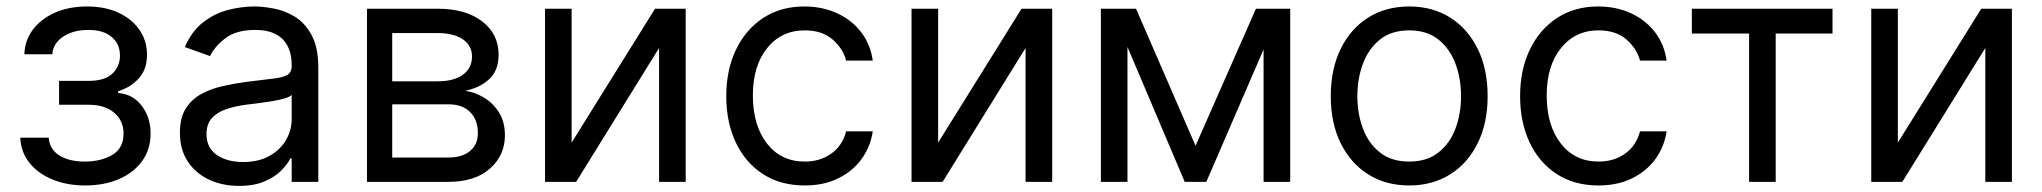

<svg xmlns="http://www.w3.org/2000/svg" viewBox="-20 -573 6436 605"><path d="M44 -139.2H133.5Q136.4 -102.3 167.1 -83.1Q197.8 -63.9 247.2 -63.9Q297.6 -63.9 333.5 -84.7Q369.3 -105.5 369.3 -152Q369.3 -192.8 339.7 -217.9Q310 -242.9 259.9 -242.9H166.2V-318.2H259.9Q310 -318.2 334 -340.9Q358 -363.6 358 -397.7Q358 -434.3 332 -456.5Q306.1 -478.7 258.5 -478.7Q210.6 -478.7 178.6 -457.2Q146.7 -435.7 144.9 -402H56.8Q58.2 -446 83.8 -479.9Q109.4 -513.8 153.4 -533.2Q197.4 -552.6 254.3 -552.6Q311.8 -552.6 354.2 -532.5Q396.7 -512.4 419.9 -478.2Q443.2 -443.9 443.2 -400.6Q443.2 -354.4 417.3 -326Q391.3 -297.6 352.3 -285.5V-279.8Q398.4 -276.6 426.5 -239.9Q454.5 -203.1 454.5 -152Q454.5 -102.3 427.9 -65.5Q401.3 -28.8 354.8 -8.7Q308.2 11.4 248.6 11.4Q190.7 11.4 144.9 -7.6Q99.1 -26.6 72.3 -60.5Q45.5 -94.5 44 -139.2Z M733 12.8Q681.1 12.8 638.8 -6.9Q596.6 -26.6 571.7 -64.1Q546.9 -101.6 546.9 -154.8Q546.9 -201.7 565.3 -231Q583.8 -260.3 614.7 -277Q645.6 -293.7 683.1 -302Q720.5 -310.4 758.5 -315.3Q808.2 -321.7 839.3 -325.1Q870.4 -328.5 884.8 -336.6Q899.1 -344.8 899.1 -365.1V-367.9Q899.1 -420.5 870.6 -449.6Q842 -478.7 784.1 -478.7Q724.1 -478.7 690 -452.4Q655.9 -426.1 642 -396.3L562.5 -424.7Q583.8 -474.4 619.5 -502.3Q655.2 -530.2 697.6 -541.4Q740.1 -552.6 781.2 -552.6Q807.5 -552.6 841.8 -546.3Q876.1 -540.1 908.2 -521Q940.3 -501.8 961.6 -463.1Q983 -424.4 983 -359.4V0H899.1V-73.9H894.9Q886.4 -56.1 866.5 -35.9Q846.6 -15.6 813.6 -1.4Q780.5 12.8 733 12.8ZM745.7 -62.5Q795.5 -62.5 829.7 -82Q864 -101.6 881.6 -132.5Q899.1 -163.4 899.1 -197.4V-274.1Q893.8 -267.8 875.9 -262.6Q858 -257.5 834.7 -253.7Q811.4 -250 789.6 -247.3Q767.8 -244.7 754.3 -242.9Q721.6 -238.6 693.4 -229.2Q665.1 -219.8 647.9 -201.2Q630.7 -182.5 630.7 -150.6Q630.7 -106.9 663.2 -84.7Q695.7 -62.5 745.7 -62.5Z M1136.4 0V-545.5H1359.4Q1447.4 -545.5 1499.3 -505.7Q1551.1 -465.9 1551.1 -400.6Q1551.1 -350.9 1521.7 -323.7Q1492.2 -296.5 1446 -286.9Q1476.2 -282.7 1504.8 -265.6Q1533.4 -248.6 1552.2 -218.9Q1571 -189.3 1571 -146.3Q1571 -83.5 1523.8 -41.7Q1476.6 0 1393.5 0ZM1215.9 -76.7H1393.5Q1436.8 -76.7 1461.3 -97.3Q1485.8 -117.9 1485.8 -153.4Q1485.8 -195.7 1461.3 -220Q1436.8 -244.3 1393.5 -244.3H1215.9ZM1215.9 -316.8H1359.4Q1409.8 -316.8 1438.6 -337.5Q1467.3 -358.3 1467.3 -394.9Q1467.3 -429.3 1438.6 -449Q1409.8 -468.8 1359.4 -468.8H1215.9Z M1781.2 -123.6 2044 -545.5H2140.6V0H2056.8V-421.9L1795.5 0H1697.4V-545.5H1781.2Z M2515.6 11.4Q2438.9 11.4 2383.5 -24.9Q2328.1 -61.1 2298.3 -124.6Q2268.5 -188.2 2268.5 -269.9Q2268.5 -353 2299.2 -416.7Q2329.9 -480.5 2385.1 -516.5Q2440.3 -552.6 2514.2 -552.6Q2571.7 -552.6 2617.9 -531.2Q2664.1 -509.9 2693.5 -471.6Q2723 -433.2 2730.1 -382.1H2646.3Q2636.7 -419.4 2603.9 -448.3Q2571 -477.3 2515.6 -477.3Q2442.1 -477.3 2397.2 -421.3Q2352.3 -365.4 2352.3 -272.7Q2352.3 -177.9 2396.7 -120.9Q2441.1 -63.9 2515.6 -63.9Q2564.6 -63.9 2599.6 -89.1Q2634.6 -114.3 2646.3 -159.1H2730.1Q2723 -110.8 2695.1 -72.3Q2667.3 -33.7 2621.6 -11.2Q2576 11.4 2515.6 11.4Z M2936.1 -123.6 3198.9 -545.5H3295.5V0H3211.6V-421.9L2950.3 0H2852.3V-545.5H2936.1Z M3747.2 -113.6 3937.5 -545.5H4045.5V0H3961.6V-417.3L3781.2 0H3713.1L3532.7 -425.1V0H3448.9V-545.5H3559.7Z M4420.5 11.4Q4346.6 11.4 4291 -23.8Q4235.4 -58.9 4204.4 -122.2Q4173.3 -185.4 4173.3 -269.9Q4173.3 -355.1 4204.4 -418.7Q4235.4 -482.2 4291 -517.4Q4346.6 -552.6 4420.5 -552.6Q4494.3 -552.6 4549.9 -517.4Q4605.5 -482.2 4636.5 -418.7Q4667.6 -355.1 4667.6 -269.9Q4667.6 -185.4 4636.5 -122.2Q4605.5 -58.9 4549.9 -23.8Q4494.3 11.4 4420.5 11.4ZM4420.5 -63.9Q4476.6 -63.9 4512.8 -92.7Q4549 -121.4 4566.4 -168.3Q4583.8 -215.2 4583.8 -269.9Q4583.8 -324.6 4566.4 -371.8Q4549 -419 4512.8 -448.2Q4476.6 -477.3 4420.5 -477.3Q4364.3 -477.3 4328.1 -448.2Q4291.9 -419 4274.5 -371.8Q4257.1 -324.6 4257.1 -269.9Q4257.1 -215.2 4274.5 -168.3Q4291.9 -121.4 4328.1 -92.7Q4364.3 -63.9 4420.5 -63.9Z M5017 11.4Q4940.3 11.4 4884.9 -24.9Q4829.5 -61.1 4799.7 -124.6Q4769.9 -188.2 4769.9 -269.9Q4769.9 -353 4800.6 -416.7Q4831.3 -480.5 4886.5 -516.5Q4941.8 -552.6 5015.6 -552.6Q5073.2 -552.6 5119.3 -531.2Q5165.5 -509.9 5195 -471.6Q5224.4 -433.2 5231.5 -382.1H5147.7Q5138.1 -419.4 5105.3 -448.3Q5072.4 -477.3 5017 -477.3Q4943.5 -477.3 4898.6 -421.3Q4853.7 -365.4 4853.7 -272.7Q4853.7 -177.9 4898.1 -120.9Q4942.5 -63.9 5017 -63.9Q5066.1 -63.9 5101 -89.1Q5136 -114.3 5147.7 -159.1H5231.5Q5224.4 -110.8 5196.6 -72.3Q5168.7 -33.7 5123 -11.2Q5077.4 11.4 5017 11.4Z M5311.1 -467.3V-545.5H5754.3V-467.3H5575.3V0H5491.5V-467.3Z M5960.2 -123.6 6223 -545.5H6319.6V0H6235.8V-421.9L5974.4 0H5876.4V-545.5H5960.2Z"/></svg>

Font: Inter UI
Style: Regular
Weight: 400
Designer: Rasmus Andersson
Foundry: rsms
Version: 3.2;8d6f07862